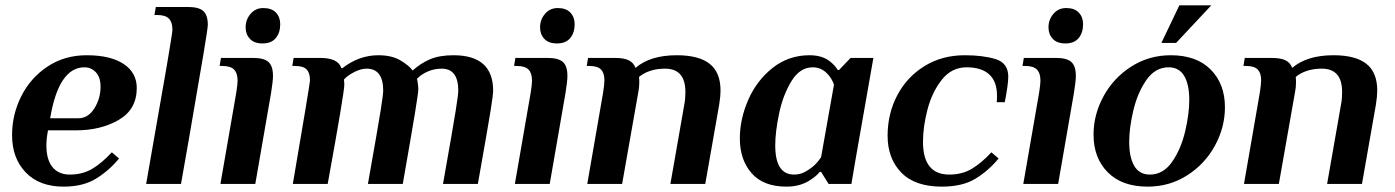

<svg xmlns="http://www.w3.org/2000/svg" viewBox="-20 -686 5204 716"><path d="M25 -182Q25 -259 59.5 -327.5Q94 -396 157.5 -438Q221 -480 303 -480Q392 -480 441 -447.5Q490 -415 490 -358Q490 -278 423 -239Q356 -200 264 -200H159Q153 -169 153 -144Q153 -90 176 -62.5Q199 -35 240 -35Q288 -35 324 -56.5Q360 -78 397 -118L424 -95Q387 -50 338.5 -20Q290 10 217 10Q127 10 76 -43Q25 -96 25 -182ZM272 -245Q309 -245 332 -282Q355 -319 355 -362Q355 -398 337.5 -416.5Q320 -435 295 -435Q199 -435 167 -245Z M623 -575Q623 -603 610 -616.5Q597 -630 566 -630H556L561 -660H681Q721 -660 738 -645Q755 -630 755 -593Q755 -582 739.5 -489Q724 -396 684 -165L655 0H525Q581 -318 602 -441Q623 -564 623 -575Z M896 -584Q896 -613 914.5 -634.5Q933 -656 962 -656Q993 -656 1009 -639Q1025 -622 1025 -596Q1025 -564 1008.5 -544Q992 -524 959 -524Q928 -524 912 -541Q896 -558 896 -584ZM861 -340Q866 -372 866 -385Q866 -413 853 -426.5Q840 -440 809 -440H799L804 -470H924Q964 -470 981 -455Q998 -440 998 -403Q998 -384 991 -340L932 0H802Z M1118 -272Q1136 -380 1136 -386Q1136 -414 1123.5 -427Q1111 -440 1080 -440H1070L1075 -470H1174Q1241 -470 1253 -432H1257Q1319 -480 1391 -480Q1440 -480 1472 -461.5Q1504 -443 1519 -423Q1547 -449 1582.5 -464.5Q1618 -480 1671 -480Q1819 -480 1819 -348Q1819 -333 1809.5 -273.5Q1800 -214 1762 0H1632Q1670 -214 1679.5 -274Q1689 -334 1689 -348Q1689 -430 1627 -430Q1600 -430 1575.5 -419.5Q1551 -409 1535 -392L1537 -383Q1540 -362 1540 -354Q1540 -341 1527.5 -264.5Q1515 -188 1482 0H1352Q1390 -214 1399.5 -274Q1409 -334 1409 -348Q1409 -430 1347 -430Q1326 -430 1301.5 -417.5Q1277 -405 1263 -390V-385Q1263 -383 1263.5 -380Q1264 -377 1264 -370Q1264 -341 1202 0H1072Q1113 -242 1118 -272Z M1994 -584Q1994 -613 2012.5 -634.5Q2031 -656 2060 -656Q2091 -656 2107 -639Q2123 -622 2123 -596Q2123 -564 2106.5 -544Q2090 -524 2057 -524Q2026 -524 2010 -541Q1994 -558 1994 -584ZM1959 -340Q1964 -372 1964 -385Q1964 -413 1951 -426.5Q1938 -440 1907 -440H1897L1902 -470H2022Q2062 -470 2079 -455Q2096 -440 2096 -403Q2096 -384 2089 -340L2030 0H1900Z M2229 -340Q2234 -372 2234 -387Q2234 -413 2221.5 -426.5Q2209 -440 2178 -440H2168L2173 -470H2272Q2306 -470 2324 -461.5Q2342 -453 2350 -433Q2405 -480 2504 -480Q2586 -480 2626.5 -448Q2667 -416 2667 -348Q2667 -328 2662 -296L2610 0H2480L2532 -297Q2536 -317 2536 -343Q2536 -430 2460 -430Q2429 -430 2404 -421.5Q2379 -413 2363 -399Q2364 -392 2364 -379Q2364 -361 2361 -346L2300 0H2170Z M2739 -170Q2739 -242 2770.5 -314Q2802 -386 2861.5 -433Q2921 -480 2999 -480Q3051 -480 3081 -452Q3096 -439 3104 -425H3109L3152 -470H3237L3172 -100L3155 0H3070L3042 -45H3037Q3025 -30 3005 -17Q2967 10 2913 10Q2827 10 2783 -40Q2739 -90 2739 -170ZM3014 -67Q3029 -80 3042 -100L3090 -370Q3084 -388 3073 -402Q3048 -435 3011 -435Q2963 -435 2931.5 -383.5Q2900 -332 2885.5 -263Q2871 -194 2871 -144Q2871 -35 2941 -35Q2962 -35 2979 -43.5Q2996 -52 3014 -67Z M3290 -180Q3290 -262 3326 -330.5Q3362 -399 3427.5 -439.5Q3493 -480 3578 -480Q3646 -480 3693 -465.5Q3740 -451 3740 -400Q3740 -372 3727 -305H3697Q3698 -313 3698 -329Q3698 -382 3669 -408.5Q3640 -435 3585 -435Q3529 -435 3492.5 -389Q3456 -343 3439 -278.5Q3422 -214 3422 -157Q3422 -35 3520 -35Q3568 -35 3604 -56.5Q3640 -78 3677 -118L3704 -95Q3666 -49 3617.5 -19.5Q3569 10 3492 10Q3392 10 3341 -42.5Q3290 -95 3290 -180Z M3890 -584Q3890 -613 3908.5 -634.5Q3927 -656 3956 -656Q3987 -656 4003 -639Q4019 -622 4019 -596Q4019 -564 4002.5 -544Q3986 -524 3953 -524Q3922 -524 3906 -541Q3890 -558 3890 -584ZM3855 -340Q3860 -372 3860 -385Q3860 -413 3847 -426.5Q3834 -440 3803 -440H3793L3798 -470H3918Q3958 -470 3975 -455Q3992 -440 3992 -403Q3992 -384 3985 -340L3926 0H3796Z M4058 -184Q4058 -259 4095.5 -327.5Q4133 -396 4199 -438Q4265 -480 4346 -480Q4442 -480 4495 -426.5Q4548 -373 4548 -286Q4548 -211 4510.5 -142.5Q4473 -74 4407 -32Q4341 10 4260 10Q4164 10 4111 -43.5Q4058 -97 4058 -184ZM4415 -313Q4415 -371 4396 -403Q4377 -435 4338 -435Q4288 -435 4255 -387.5Q4222 -340 4206.5 -274.5Q4191 -209 4191 -157Q4191 -99 4210 -67Q4229 -35 4268 -35Q4318 -35 4351 -82.5Q4384 -130 4399.5 -195.5Q4415 -261 4415 -313ZM4311 -526 4378 -666H4497L4366 -526Z M4678 -340Q4683 -372 4683 -387Q4683 -413 4670.5 -426.5Q4658 -440 4627 -440H4617L4622 -470H4721Q4755 -470 4773 -461.5Q4791 -453 4799 -433Q4854 -480 4953 -480Q5035 -480 5075.5 -448Q5116 -416 5116 -348Q5116 -328 5111 -296L5059 0H4929L4981 -297Q4985 -317 4985 -343Q4985 -430 4909 -430Q4878 -430 4853 -421.5Q4828 -413 4812 -399Q4813 -392 4813 -379Q4813 -361 4810 -346L4749 0H4619Z"/></svg>

Font: Philosopher
Style: Bold Italic
Weight: 700
Italic angle: -10°
Designer: Jovanny Lemonad
Foundry: Jovanny Lemonad
Version: Version 2.000